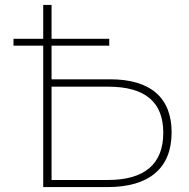

<svg xmlns="http://www.w3.org/2000/svg" viewBox="-20 -762 770 782"><path d="M156 0H417C588 0 679 -77 679 -223C679 -364 593 -439 429 -439H190V-576H425V-604H190V-742H156V-604H35V-576H156ZM420 -29H190V-409H420C571 -409 645 -347 645 -221C645 -94 569 -29 420 -29Z"/></svg>

Font: Chess Sans ExtraLight
Style: Regular
Weight: 275
Designer: Wolf Bōese
Foundry: Wolf Bōese
Version: Version 7.223;Glyphs 3.3 (3306)